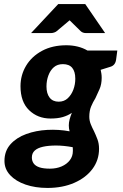

<svg xmlns="http://www.w3.org/2000/svg" viewBox="-20 -747 607 946"><path d="M214 179Q154 179 106 162.5Q58 146 30 116Q2 86 2 46Q2 -3 31.5 -36Q61 -69 109 -86.5Q157 -104 213 -107Q269 -110 323 -100Q321 -107 320 -114Q319 -121 319 -129Q319 -143 323 -158.5Q327 -174 334 -191Q315 -178 290 -170.5Q265 -163 229 -163Q166 -163 123.5 -204Q81 -245 81 -322Q81 -377 108.5 -423Q136 -469 187 -496.5Q238 -524 307 -524Q336 -524 362.5 -517.5Q389 -511 411 -498H558L552 -453Q548 -425 524 -418L476 -403Q478 -394 479.5 -384.5Q481 -375 481 -364Q481 -332 470.5 -308Q460 -284 450 -263Q438 -244 429 -222.5Q420 -201 420 -172Q420 -153 427 -135.5Q434 -118 443 -101Q452 -82 460 -61Q468 -40 468 -14Q468 42 435.5 85.5Q403 129 345.5 154Q288 179 214 179ZM226 84Q258 84 283.5 73Q309 62 324 42.5Q339 23 339 -3Q339 -3 339 -8.5Q339 -14 338.5 -19Q338 -24 337 -22Q293 -30 256 -30Q219 -30 192 -24Q165 -18 151 -5Q137 8 137 29Q137 46 146 58.5Q155 71 174.5 77.5Q194 84 226 84ZM269 -246Q296 -246 314 -263Q332 -280 341.5 -305.5Q351 -331 351 -359Q351 -394 336 -412.5Q321 -431 290 -431Q263 -431 245.5 -416Q228 -401 218.5 -375.5Q209 -350 209 -321Q209 -286 224.5 -266Q240 -246 269 -246ZM133 -584 267 -727H400L498 -584H404Q387 -584 377 -594L323 -647L260 -594Q256 -590 247.5 -587Q239 -584 231 -584Z"/></svg>

Font: Aleo ExtraBold
Style: Italic
Weight: 800
Italic angle: -7°
Designer: Alessio Laiso
Foundry: Alessio Laiso
Version: Version 2.001;gftools[0.9.29]